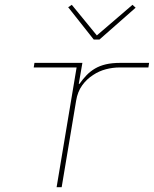

<svg xmlns="http://www.w3.org/2000/svg" viewBox="-20 -777 640 797"><path d="M215 0 298 -497H120L123 -516H322L307 -429H310Q324 -449 339.5 -465Q355 -481 374.5 -492.5Q394 -504 419.5 -510Q445 -516 480 -516H599L596 -497H477Q448 -497 419.5 -489.5Q391 -482 367 -466Q340 -449 321 -422.5Q302 -396 296 -359L236 0ZM369 -613 263 -747 278 -757 382 -630 530 -757 543 -745 393 -613Z"/></svg>

Font: IBM Plex Mono Thin
Style: Italic
Weight: 100
Italic angle: -9°
Monospace: yes
Designer: Mike Abbink, Paul van der Laan, Pieter van Rosmalen
Foundry: Bold Monday
Version: Version 2.3